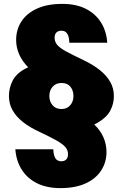

<svg xmlns="http://www.w3.org/2000/svg" viewBox="-20 -738 631 988"><path d="M291 230Q220 230 169.5 204.5Q119 179 91 133.5Q63 88 59 30H254Q255 53 260.5 67Q266 81 275 86.5Q284 92 295 92Q311 92 320.5 83Q330 74 330 55Q330 35 316.5 19Q303 3 270 -15.5Q237 -34 180 -61Q132 -83 97.5 -110.5Q63 -138 44.5 -171Q26 -204 26 -244Q26 -285 44.5 -322Q63 -359 109 -384Q155 -409 236 -414L211 -334Q160 -358 127.5 -389.5Q95 -421 79 -457.5Q63 -494 63 -532Q63 -586 90.5 -628Q118 -670 171 -694Q224 -718 300 -718Q372 -718 422 -692.5Q472 -667 500 -622Q528 -577 532 -518H337Q336 -542 330.5 -555.5Q325 -569 316.5 -574.5Q308 -580 296 -580Q280 -580 270.5 -571Q261 -562 261 -543Q261 -523 274.5 -507Q288 -491 321 -473Q354 -455 411 -428Q459 -405 493.5 -377.5Q528 -350 547 -317Q566 -284 566 -244Q566 -203 547 -168Q528 -133 482.5 -106.5Q437 -80 355 -61L380 -154Q431 -130 464 -98.5Q497 -67 512.5 -31Q528 5 528 44Q528 97 500.5 139.5Q473 182 420 206Q367 230 291 230ZM296 -177Q325 -177 341.5 -196.5Q358 -216 358 -244Q358 -272 342.5 -291.5Q327 -311 297 -311Q268 -311 251 -292Q234 -273 234 -244Q234 -216 250.5 -196.5Q267 -177 296 -177Z"/></svg>

Font: Parkinsans Light ExtraBold
Style: Regular
Weight: 800
Version: Version 1.000